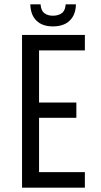

<svg xmlns="http://www.w3.org/2000/svg" viewBox="-20 -860 463 880"><path d="M328 -840H281C279.7 -820.7 273.7 -807.2 263 -799.5C252.3 -791.8 238.7 -788 222 -788C206.7 -788 193.8 -791.8 183.5 -799.5C173.2 -807.2 167.3 -820.7 166 -840H119C119.7 -808 129 -783.2 147 -765.5C165 -747.8 190 -739 222 -739C255.3 -739 281.2 -747.8 299.5 -765.5C317.8 -783.2 327.3 -808 328 -840ZM330 -390H159V-629H369V-700H81V0H369V-71H159V-320H330Z"/></svg>

Font: Bebas Neue Regular two
Style: Regular2
Weight: 400
Designer: Ryoichi Tsunekawa & LGV (GE)
Foundry: Free Software Foundation, Inc.
Version: Version 1.003 August 13, 2016